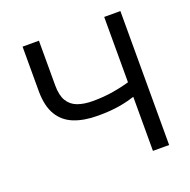

<svg xmlns="http://www.w3.org/2000/svg" viewBox="-129 -854 971 980"><g transform="rotate(-20 357.0 -364.0)"><path d="M94.7 -727.5H183.6V-484.4Q183.6 -430.7 202.1 -399.9Q220.7 -369.1 255.4 -356.4Q290 -343.8 336.9 -343.8Q366.2 -343.8 393.8 -345.9Q421.4 -348.1 448 -352.5Q474.6 -356.9 500 -362.8Q525.4 -368.7 549.8 -376V-296.9Q525.9 -289.6 502.7 -283.4Q479.5 -277.3 454.3 -273.2Q429.2 -269 400.6 -266.8Q372.1 -264.6 336.9 -264.6Q261.7 -264.6 207.5 -286.1Q153.3 -307.6 124.3 -356Q95.2 -404.3 94.7 -484.4ZM538.1 -727.5H626V0H538.1Z"/></g></svg>

Font: Inter V
Style: 
Weight: 400
Designer: Rasmus Andersson
Foundry: rsms
Version: Version 4.000;git-a3f224843